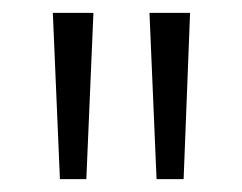

<svg xmlns="http://www.w3.org/2000/svg" viewBox="-20 -734 376 298"><path d="M125 -714 114 -456H73L62 -714ZM275 -714 265 -456H223L212 -714Z"/></svg>

Font: Noto Sans Lao UI ExtCond Light
Style: Regular
Weight: 300
Width: 2
Designer: Monotype Design Team
Foundry: Monotype Imaging Inc.
Version: Version 2.000; ttfautohint (v1.8.4.7-5d5b)